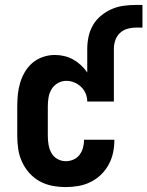

<svg xmlns="http://www.w3.org/2000/svg" viewBox="-20 -751 598 779"><path d="M247 8Q220 8 193 3Q166 -2 142 -15Q118 -28 99.5 -48.5Q81 -69 69.5 -94Q58 -119 54 -146Q50 -173 50 -200V-320Q50 -344 52.5 -368.5Q55 -393 62 -416Q69 -439 81.5 -460Q94 -481 112.5 -496.5Q131 -512 154.5 -520Q178 -528 202 -528Q222 -528 241 -523.5Q260 -519 277 -509.5Q294 -500 308.5 -486.5Q323 -473 334 -457V-553Q334 -578 339.5 -603Q345 -628 357.5 -649.5Q370 -671 390 -687.5Q410 -704 433 -714Q456 -724 481 -727.5Q506 -731 532 -731H558V-639H532Q514 -639 496.5 -634Q479 -629 466.5 -617Q454 -605 448 -588Q442 -571 442 -553V-339H334Q334 -356 327.5 -371.5Q321 -387 309 -398.5Q297 -410 281.5 -416.5Q266 -423 249 -423Q231 -423 215 -414Q199 -405 189.5 -389.5Q180 -374 177 -356Q174 -338 174 -320V-200Q174 -182 177 -164Q180 -146 188.5 -130.5Q197 -115 213 -106Q229 -97 247 -97Q263 -97 278 -103.5Q293 -110 302.5 -122.5Q312 -135 316.5 -151Q321 -167 321 -183V-184H444V-182Q444 -156 438.5 -130.5Q433 -105 420.5 -82.5Q408 -60 389.5 -42Q371 -24 347.5 -12.5Q324 -1 298.5 3.5Q273 8 247 8Z"/></svg>

Font: Iosevka Curly Extrabold
Style: Regular
Weight: 800
Monospace: yes
Designer: Belleve Invis
Foundry: Belleve Invis
Version: Version 22.1.2; ttfautohint (v1.8.4)